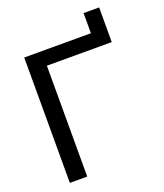

<svg xmlns="http://www.w3.org/2000/svg" viewBox="-148 -912 861 1009"><g transform="rotate(-20 282.5 -407.0)"><path d="M66.9 0V-701.2H439.9V-814H526.9V-620.1H164.1V0Z"/></g></svg>

Font: LT Superior Med
Style: Regular
Weight: 500
Designer: Daniel Lyons
Foundry: LyonsType
Version: Version 1.000